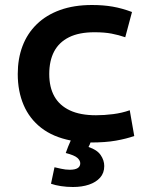

<svg xmlns="http://www.w3.org/2000/svg" viewBox="-20 -558 600 768"><path d="M272 190Q247 190 224 186.5Q201 183 184 177L198 111Q207 113 224.5 117Q242 121 259 121Q301 121 301 95Q301 84 289.5 73.5Q278 63 243 54Q247 42 252.5 28.5Q258 15 263 4Q192 -10 145 -46.5Q98 -83 74.5 -138Q51 -193 51 -262Q51 -323 70 -373.5Q89 -424 127 -461Q165 -498 220.5 -518Q276 -538 348 -538Q393 -538 430.5 -531.5Q468 -525 508 -510L481 -409Q455 -418 426.5 -423.5Q398 -429 358 -429Q296 -429 256 -409Q216 -389 196.5 -352Q177 -315 177 -262Q177 -209 197.5 -172.5Q218 -136 259.5 -116.5Q301 -97 364 -97Q397 -97 432.5 -101.5Q468 -106 499 -117L517 -14Q486 -3 444 4.5Q402 12 342 12Q340 17 338.5 21Q337 25 334 30Q368 41 382.5 62Q397 83 397 106Q397 134 380.5 152.5Q364 171 336 180.5Q308 190 272 190Z"/></svg>

Font: Ubuntu Sans Mono SemiBold
Style: Regular
Weight: 600
Monospace: yes
Designer: Dalton Maag Ltd
Foundry: Dalton Maag Ltd
Version: Version 1.006